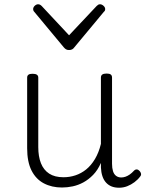

<svg xmlns="http://www.w3.org/2000/svg" viewBox="-20 -859 686 898"><path d="M270 18Q222 18 185 -1.5Q148 -21 127.5 -61.5Q107 -102 107 -166V-496Q107 -505 113 -509.5Q119 -514 132 -514Q146 -514 152.5 -509.5Q159 -505 159 -496V-171Q159 -127 171.5 -95.5Q184 -64 210 -47Q236 -30 277 -30Q306 -30 333 -39Q360 -48 383 -66.5Q406 -85 424 -115Q442 -145 452 -186V-496Q452 -506 458.5 -510.5Q465 -515 479 -515Q492 -515 498 -510.5Q504 -506 504 -496V-93Q504 -73 508.5 -58.5Q513 -44 523 -36.5Q533 -29 547 -29Q557 -29 567 -32.5Q577 -36 587 -43Q597 -50 607 -61Q613 -67 620 -66.5Q627 -66 633 -59Q638 -54 639.5 -47Q641 -40 636 -34Q625 -19 609 -7Q593 5 575 12Q557 19 537 19Q517 19 502 13Q487 7 476 -5Q465 -17 459 -35Q453 -53 452 -76V-97Q437 -63 415.5 -41Q394 -19 370 -6Q346 7 320.5 12.5Q295 18 270 18ZM448 -839Q456 -839 464 -832Q472 -825 472 -816Q472 -814 471 -810.5Q470 -807 466 -804L328 -638Q324 -632 318 -628.5Q312 -625 303 -625Q294 -625 288.5 -628.5Q283 -632 278 -638L140 -804Q137 -807 136 -810.5Q135 -814 135 -816Q135 -825 142.5 -832Q150 -839 158 -839Q163 -839 167 -837Q171 -835 175 -831L303 -694L432 -831Q436 -835 439.5 -837Q443 -839 448 -839Z"/></svg>

Font: Playwrite CL ExtraLight
Style: Regular
Weight: 200
Designer: Veronika Burian, José Scaglione
Foundry: TypeTogether
Version: Version 1.002